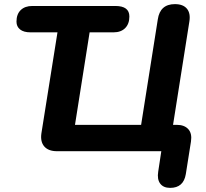

<svg xmlns="http://www.w3.org/2000/svg" viewBox="-20 -734 1000 932"><path d="M806 178Q773 178 757.5 157Q742 136 748 99L763 0H257Q215 0 195 -23Q175 -46 181 -87L259 -577H128Q95 -577 77.5 -591Q60 -605 60 -629Q60 -665 80.5 -685Q101 -705 137 -705H540Q608 -705 608 -654Q608 -618 587.5 -597.5Q567 -577 531 -577H415L344 -128H665L746 -640Q757 -714 829 -714Q869 -714 887.5 -691.5Q906 -669 899 -628L820 -128H838Q875 -128 894 -107Q913 -86 907 -47L882 111Q871 178 806 178Z"/></svg>

Font: Nunito ExtraBold
Style: Italic
Weight: 800
Italic angle: -9°
Designer: Vernon Adams
Foundry: Vernon Adams
Version: Version 3.601; ttfautohint (v1.8.2.53-6de2)